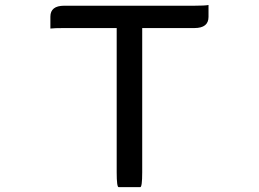

<svg xmlns="http://www.w3.org/2000/svg" viewBox="-20 -731 1040 772"><path d="M449.2 -38.1V-618.2H238.3Q198.2 -618.2 182.6 -616.2Q182.6 -618.2 182.6 -664.1Q182.6 -708 238.3 -708H761.7Q802.7 -708 818.4 -710.9Q818.4 -708 818.4 -663.1Q818.4 -618.2 761.7 -618.2H551.8V-38.1Q551.8 21.5 543.9 21.5H457Q449.2 21.5 449.2 -38.1Z"/></svg>

Font: YuPearl-Regular
Style: Regular
Weight: 400
Designer: Max Yao
Foundry: Max-Everyday
Version: Version 1.011; ttfautohint (v1.8.3)